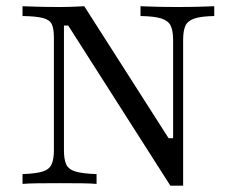

<svg xmlns="http://www.w3.org/2000/svg" viewBox="-20 -591 762 617"><path d="M527.4 5.6 199.2 -508.9H185.5V-108.1Q185.5 -79 192.7 -62.9Q200 -46.8 222.2 -39.9Q244.4 -33.1 290.3 -31.5V0Q273.4 -1.6 241.9 -2Q210.5 -2.4 171.8 -2.4Q132.3 -2.4 101.2 -2Q70.2 -1.6 52.4 0V-31.5Q96 -33.1 117.3 -39.9Q138.7 -46.8 146 -63.3Q153.2 -79.8 153.2 -108.1V-470.2Q153.2 -499.2 146.4 -513.3Q139.5 -527.4 118.1 -533.1Q96.8 -538.7 52.4 -539.5V-571Q71 -570.2 101.6 -569.4Q132.3 -568.5 171 -568.5Q196 -568.5 216.5 -569.4Q237.1 -570.2 250.8 -571L521.8 -146.8H536.3V-462.9Q536.3 -491.9 528.6 -508.1Q521 -524.2 498.8 -531.5Q476.6 -538.7 431.5 -539.5V-571Q448.4 -570.2 479.8 -569.4Q511.3 -568.5 550 -568.5Q589.5 -568.5 620.6 -569.4Q651.6 -570.2 668.5 -571V-539.5Q626.6 -538.7 604.8 -531.5Q583.1 -524.2 575.8 -508.1Q568.5 -491.9 568.5 -462.9V5.6Z"/></svg>

Font: Playfair 12pt Light
Style: Regular
Weight: 300
Designer: Claus Eggers Sørensen
Foundry: Claus Eggers Sørensen
Version: Version 2.000;gftools[0.9.28]